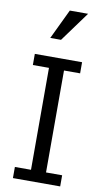

<svg xmlns="http://www.w3.org/2000/svg" viewBox="-102 -988 551 1034"><g transform="rotate(10 173.0 -471.0)"><path d="M305.9 0H47.5V-60.9H135.6V-618.3H47.5V-679.2H305.9V-618.3H217.8V-60.9H305.9ZM292.6 -941.6 173.3 -778.2H114.4L192.6 -941.6Z"/></g></svg>

Font: Shan Wanhai
Style: Regular
Weight: 400
Designer: Khon Soe Zaw Thu
Foundry: Shan Unicode
Version: Version 1.00 June 3, 2017, initial release